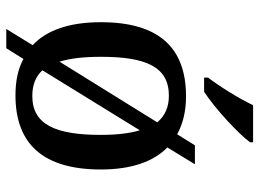

<svg xmlns="http://www.w3.org/2000/svg" viewBox="-130 -676 846 627"><g transform="rotate(90 293.5 -363.0)"><path d="M234 -606H280C336 -642 420 -721 445 -756V-766H324C303 -721 263 -657 234 -619ZM75 40H138L173 -16C206 2 246 10 292 10C451 10 534 -81 534 -269C534 -369 508 -441 462 -486L517 -576H455L419 -518C385 -537 343 -547 295 -547C135 -547 53 -457 53 -269C53 -166 79 -92 128 -46ZM182 -134C171 -168 166 -214 166 -269C166 -417 199 -491 293 -491C331 -491 359 -478 380 -453ZM294 -45C258 -45 230 -56 210 -78L406 -396C416 -363 421 -320 421 -269C421 -122 388 -45 294 -45Z"/></g></svg>

Font: Noto Serif Thai Medium
Style: Regular
Weight: 500
Designer: Monotype Design Team
Foundry: Monotype Imaging Inc.
Version: Version 1.901;PS 001.901;hotconv 1.0.88;makeotf.lib2.5.64775